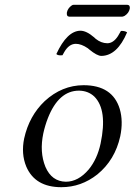

<svg xmlns="http://www.w3.org/2000/svg" viewBox="-20 -777 566 807"><path d="M494.1 -707H270.5Q258.8 -708 261.2 -725.1Q265.1 -742.7 281.2 -753.9Q286.1 -757.3 290 -756.8H515.1Q527.8 -755.9 525.4 -740.2Q521.5 -721.7 503.9 -710.4Q498 -707.5 494.1 -707ZM430.7 -595.2Q456.1 -595.2 475.6 -625Q481.9 -634.8 488.3 -647Q504.4 -647.9 514.2 -641.1Q472.7 -543 406.2 -542Q388.2 -542 355.5 -568.8Q351.1 -572.3 349.1 -574.2Q321.8 -592.8 298.8 -592.8Q270 -592.8 250 -558.1Q246.6 -551.8 242.7 -544.9Q223.6 -542.5 216.8 -549.8Q261.7 -647 317.9 -647.9Q343.3 -647.9 375.5 -620.1Q380.4 -615.7 382.3 -613.8Q404.8 -595.7 430.7 -595.2ZM81.5 -194.8Q102.5 -290 168 -352.1Q240.2 -418.5 331.1 -418.9Q453.1 -418.9 483.4 -318.8Q498.5 -267.1 485.4 -204.1Q463.4 -104.5 389.2 -43.9Q321.3 9.8 237.8 9.8Q127.4 9.8 90.3 -77.1Q68.4 -130.4 81.5 -194.8ZM312 -396Q226.6 -396 181.2 -280.3Q169.4 -250 162.1 -216.8Q145.5 -138.2 170.9 -75.7Q197.3 -14.2 256.8 -13.2Q309.1 -13.2 353 -64.9Q388.7 -108.4 402.8 -173.8Q432.6 -314.9 376.5 -371.1Q350.6 -395.5 312 -396Z"/></svg>

Font: Linux Libertine Display Slanted O
Style: Slanted
Weight: 400
Designer: Philipp H. Poll
Foundry: Philipp H. Poll
Version: Version 5.0.9